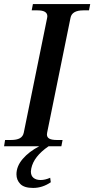

<svg xmlns="http://www.w3.org/2000/svg" viewBox="-35 -720 464 945"><path d="M409 -700 403 -669H375Q319 -669 312 -632L197 -67Q196 -64 196 -58Q196 -44 208 -37.5Q220 -31 245 -31H273L267 0H204Q131 50 119 109Q117 121 117 124Q117 145 130 155.5Q143 166 165 166Q187 166 212 155L215 177Q174 205 128 205Q84 205 65 185.5Q46 166 46 138Q46 98 77 62Q108 26 158 0H-15L-10 -31H19Q47 -31 62.5 -39.5Q78 -48 82 -67L197 -632Q198 -635 198 -640Q198 -669 150 -669H121L127 -700Z"/></svg>

Font: Taviraj Medium
Style: Italic
Weight: 500
Italic angle: -12°
Designer: Katatrad Team
Foundry: CadsonDemak
Version: Version 1.001